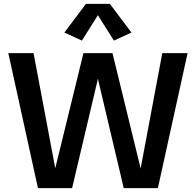

<svg xmlns="http://www.w3.org/2000/svg" viewBox="-20 -980 1020 1000"><path d="M177.7 0 23.4 -703.1H154.8L272.5 -78.6H261.7L414.6 -703.1H565.9L718.3 -78.6H708L825.2 -703.1H957L802.2 0H624.5L481.9 -603.5H498L355.5 0ZM406.7 -768.6 315.4 -810.5 427.7 -960H552.2L664.6 -810.5L573.2 -768.6L489.7 -900.9Z"/></svg>

Font: Schibsted Grotesk SemiBold
Style: Regular
Weight: 600
Designer: Bakken & Baeck AS, Henrik Kongsvoll
Foundry: Schibsted ASA
Version: Version 1.100;gftools[0.9.25]